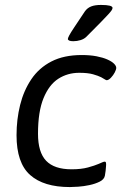

<svg xmlns="http://www.w3.org/2000/svg" viewBox="-20 -752 525 778"><path d="M311 -529Q345 -529 371 -524Q397 -519 415 -511Q433 -503 442 -494Q451 -485 451 -477Q451 -470 445 -458.5Q439 -447 429.5 -437Q420 -427 412 -427Q410 -427 404.5 -430.5Q399 -434 390 -439Q378 -445 357 -451Q336 -457 301 -457Q254 -457 216.5 -433Q179 -409 156.5 -354.5Q134 -300 134 -210Q134 -135 167 -100.5Q200 -66 270 -66Q309 -66 336.5 -73.5Q364 -81 380 -88Q389 -92 395 -94.5Q401 -97 404 -97Q407 -97 408.5 -95Q410 -93 410 -85Q410 -84 409.5 -77Q409 -70 408 -60Q407 -50 405 -40Q402 -25 384 -16Q366 -7 342.5 -2Q319 3 297 4.5Q275 6 263 6Q157 6 102 -43Q47 -92 47 -204Q47 -268 61.5 -326.5Q76 -385 107 -431Q138 -477 188.5 -503Q239 -529 311 -529ZM389 -732Q436 -732 436 -720Q436 -716 432.5 -710.5Q429 -705 418.5 -693.5Q408 -682 387 -660.5Q366 -639 330 -603Q321 -594 306.5 -589.5Q292 -585 277 -585Q266 -585 260.5 -587.5Q255 -590 255 -594Q255 -598 260.5 -608.5Q266 -619 281 -641.5Q296 -664 324 -706Q334 -720 349.5 -726Q365 -732 389 -732Z"/></svg>

Font: Asap VF Beta
Style: Italic
Weight: 400
Italic angle: -6°
Designer: Pablo Cosgaya
Foundry: Pablo Cosgaya
Version: Version 1.007